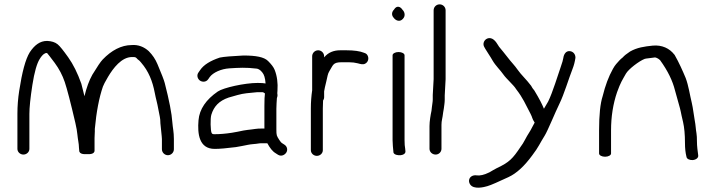

<svg xmlns="http://www.w3.org/2000/svg" viewBox="-20 -714 3277 882"><path d="M415.5 -107.8 415.6 -108.2V-122.1C422.7 -199.9 435.3 -265.6 452.8 -316.3C455.2 -323.3 463.1 -338.7 476 -360.5C500.1 -401.2 538.5 -452 586.5 -452C602.8 -452 602.9 -452 611.9 -442.2L613 -441L614.5 -440C618.8 -437.1 623.4 -432.9 627.8 -427.1L628.1 -426.7L628.4 -426.3C662.1 -387.6 680.8 -341.4 691 -287.2C696.3 -258.9 702.2 -242.3 707.4 -211.9C712.8 -180.5 716.8 -174 716.8 -148.5V-147.9L722.9 -88.1C723.5 -82.8 723.8 -78.9 723.8 -75.5V-28.5C723.8 -13.5 736.3 -1 751.3 -1C766.3 -1 778.8 -13.5 778.8 -28.5V-75.5C778.8 -108.2 773.4 -128.2 771.8 -151.3C769.2 -192.3 757.4 -252.6 736.7 -332.9C733.1 -346.8 722.1 -374.7 703.3 -419.4C693.7 -442.1 681.2 -461 663.4 -479C642.1 -498.5 615.3 -509.6 584.2 -507C537.3 -506.6 492.2 -482.9 451.5 -440.4C441.6 -430.1 427.1 -408.1 404.2 -370.7C389.3 -343.9 377.7 -312.2 368 -272.1C362.3 -295.3 355.9 -321.6 353.7 -329.2L353.6 -329.5L353.5 -329.8C336.4 -378.1 316.4 -418.4 293.3 -450.8C270.7 -482.4 255.9 -501.4 244.7 -510.6C232.7 -520.5 215.8 -525.2 196.8 -526L196.4 -526H196C163.4 -526 138.5 -506.5 117.1 -474.4L116.9 -474.1L116.7 -473.8C96.9 -441.6 81.5 -383 68.1 -296.3C62.7 -261.2 60 -226.3 60 -191.5V-30.1C60 -15.8 72.5 -4 87.5 -4C102.5 -4 115 -15.8 115 -30V-190.8C115 -219.4 119.5 -263.9 128.7 -323.6C137.9 -383 149.8 -423.1 162.1 -442.5C176.1 -465.9 188.4 -470.8 193 -470.5C196.2 -470.4 196.7 -469.8 196.8 -469.7C198.6 -467.9 211.6 -451.7 231.4 -425C251.5 -397.7 266.8 -368.6 277.4 -337.4C288 -306 304.4 -243 326.2 -149.3C331.2 -127.6 334.3 -109.7 335.5 -96C337.6 -73 342.6 -53.8 342.6 -37.5V-36.7L342.7 -36C343.5 -31.1 343.9 -26.6 343.9 -22.5C343.9 -2.9 373.2 -6 379.1 -6C384.9 -6 414.3 -2.9 414.3 -22.5V-79.5C414.3 -86.5 414.7 -96 415.5 -107.8Z M1063.1 -38.2 1063.8 -38.3 1092.2 -43.4C1113.4 -47.4 1125.3 -50.7 1143.9 -52.1C1164.3 -53.5 1169.2 -56 1181.1 -56H1208C1220 -34.2 1231.2 -18.9 1246.7 -9.8L1257.5 -2.9C1273.3 6.7 1289.6 -3.3 1295.9 -14.4C1302.2 -25.5 1299.8 -41.6 1285.6 -50.1L1274.5 -57.2L1274.3 -57.4C1273 -58.1 1268.3 -62.6 1262.7 -71.6C1250.8 -90.8 1249.6 -91 1249.6 -120.5V-214.5C1249.6 -228.6 1251.2 -250.6 1252 -263.2C1252.3 -267.2 1256.9 -271.8 1253.8 -285.5C1254.2 -288.9 1254.5 -292.7 1254.6 -298C1257 -332.1 1253 -364.8 1241.7 -393.1C1236.6 -405.9 1226.3 -418.9 1211.4 -433.8C1193.1 -452.1 1155.9 -459 1099.1 -459H1098.4L1097.8 -459C1046.5 -456.4 1008.8 -453.5 990.7 -449.7L990 -449.6L989.4 -449.4C946.5 -435.1 915.6 -416.4 899 -391.6L892.2 -381.8C881.7 -367.9 888 -351.4 898.3 -344C908.6 -336.6 926.7 -335.6 936.7 -350.4L943.5 -360.2C959.1 -381.1 996.3 -397.6 1033.1 -400C1076.9 -402.7 1108.2 -405 1159.6 -398.7C1165.3 -398 1175.3 -393.8 1184.7 -381.6L1185 -381L1185.5 -380.5C1192.8 -371.7 1198.1 -357 1200 -330.6C1192.3 -332 1180.5 -333 1163.8 -333C1103.3 -333 1005.7 -310.9 980.6 -293.7C927 -256.9 896.1 -212.7 891.9 -161.5C886.7 -99.8 894 -30 966.3 -30C989.3 -30 1019.7 -32.8 1063.1 -38.2ZM1194.6 -133C1194.6 -129.6 1194.6 -127.8 1194.7 -123.5H1182.3C1171.1 -123.5 1161.1 -123.1 1152.4 -121.7C1123.8 -117.1 1115.5 -118.8 1072.1 -109L1045.4 -104.2C1015.8 -99.6 990.5 -97.5 964.3 -97.5C956.4 -97.5 954 -99.5 952 -103.6C947 -113.6 945.5 -169.3 950.8 -186.9C962.4 -225 985.9 -250.7 1030.4 -265.9C1041.1 -269 1054.6 -272.8 1070.8 -277.4C1099 -285.6 1125.2 -287 1161.4 -290.5H1186.1C1187.6 -290.5 1191 -289.8 1197.1 -284.8C1195.4 -274.2 1194.6 -255.1 1194.6 -227Z M1414 -298.9C1410.2 -273.7 1408 -244.4 1408 -216.6V-24.1C1408 -9.8 1420.5 2 1435.5 2C1450.5 2 1463 -9.8 1463 -24V-215.8C1463 -227.6 1463.3 -238.7 1464 -249.2L1464 -249.5V-251.8C1466.2 -254.8 1469 -261.5 1469 -266.9V-294.4C1470.6 -304.3 1473.8 -319.7 1478.7 -338.8C1484.8 -363.2 1484.9 -374.3 1493.2 -387.4C1510.4 -414.5 1508.8 -428 1548.5 -428H1583C1597.7 -428 1611.1 -426.4 1623.3 -423.2C1636.6 -419.7 1646.8 -416.2 1657.1 -421.3C1672 -428.8 1675.1 -446.2 1669 -458.3C1665.9 -464.4 1662.5 -468.5 1651.8 -471.7C1633.4 -479.2 1606.1 -483 1571.7 -483H1542.5C1512.8 -483 1487.9 -472.8 1470.4 -452C1469.8 -451.3 1469.6 -451.1 1469 -450.3V-455.5C1469 -470.5 1456.5 -483 1441.5 -483C1426.5 -483 1414 -470.5 1414 -455.5Z M1783.4 -460V-70C1783.4 -61.3 1783.9 -52.4 1784.7 -43.2L1787.5 -13.5L1787.6 -13C1790.7 -3.1 1808 0.3 1820.6 -1C1832.1 -2.4 1844.6 -8.4 1842.3 -20.8L1841.3 -31.3L1841.2 -31.9C1839.5 -40 1838.4 -52.9 1838.4 -70V-460C1838.4 -468.2 1826 -475 1810.9 -475C1795.9 -475 1783.4 -468.2 1783.4 -460ZM1789.8 -669.7C1779.6 -659.6 1777.2 -644.4 1788.5 -632.3C1798.1 -619.2 1816.2 -611.8 1830.3 -626.8C1844.4 -640.9 1838.8 -659.8 1828.9 -669.2C1819.7 -683.7 1802.6 -691.1 1789.8 -669.7Z M2008 -30.5V-140.3C2008 -161.2 2012.5 -167.3 2015.9 -198.5L2018.9 -215.9L2018.9 -216.2C2020.1 -227.8 2023 -241.1 2023 -256V-275.9L2027 -350.1V-666.5C2027 -682.1 2014.5 -694 1999.5 -694C1984.5 -694 1972 -682.1 1972 -666.5V-350.7L1968 -277.5V-257C1968 -246.1 1965.4 -235.6 1964.1 -222.5L1962.1 -204.9C1958.1 -187.1 1953 -156.3 1953 -134.6V-30.5C1953 -15.5 1966.1 -4 1981 -4C1996.8 -4 2008 -16.6 2008 -30.5Z M2462.6 -249.1 2450.3 -271.6C2445.7 -280.2 2440.5 -288.9 2435 -297.7L2434.5 -298.5L2433.9 -299.2C2428.1 -305.9 2423.7 -312.4 2420.5 -318.8L2420.1 -319.7L2419.4 -320.5C2398.9 -348.1 2372.8 -371.8 2358.3 -393.1C2344.6 -413.3 2326.8 -430.5 2312.9 -449.3C2298.3 -469 2285.2 -483.2 2272.6 -499.3C2267.9 -505.1 2255.5 -533.2 2235.5 -538.1C2219 -542.2 2204.6 -530.9 2201.6 -516.8C2200.3 -510.9 2201.2 -503.8 2204.6 -498.2L2209.5 -489.4C2220.9 -469.8 2231.1 -456.9 2242.6 -436.2C2256.8 -411.8 2278.9 -391.4 2292.2 -372C2305.9 -352 2340.8 -322.1 2350.4 -305.3L2350.8 -304.6L2351.3 -304C2382.7 -263.6 2393.8 -235.4 2417.1 -191.3C2426.6 -173.4 2422.7 -171.4 2436.1 -150.8C2428.1 -137.6 2420.1 -119 2411.6 -106.3C2396.6 -84 2385.8 -57.2 2371.9 -40.2L2371.6 -39.8L2371.3 -39.3C2335.3 14.8 2319.3 31.7 2262.7 58.1C2249.6 65.3 2240.9 69.8 2228.3 77.6C2204 89.6 2183.9 93.9 2169.7 91.6C2153.6 89.1 2137.3 96.9 2134.8 113.1C2133.8 119.9 2135.6 126.8 2139.4 132.7C2155.8 158.5 2205 145.2 2218.3 141.3C2237.6 135.7 2267.4 121.8 2315.5 99.7C2353.7 82.1 2389.2 48.5 2425.1 -0.4C2453.9 -37.7 2460.8 -57.3 2482.2 -91C2496 -112.8 2530.9 -199 2549.7 -237C2570.9 -279.8 2593.2 -354.8 2610.6 -398.8C2616.4 -413.4 2620.6 -429.7 2623.3 -447.7L2623.4 -448.6V-449.5C2623.4 -464.1 2614.3 -476.5 2599.3 -478.9C2579.4 -481.9 2569.9 -464 2567.7 -447.4C2566.7 -440.1 2562.8 -425.8 2555.8 -406.3C2543.9 -372.8 2518.5 -288.2 2498.1 -247.6L2478.7 -214.5C2474 -224.9 2469.5 -236.6 2462.6 -249.1Z M2759.5 6C2774.5 6 2787 -0.8 2787 -9V-115C2787 -178.1 2796.3 -236.7 2814.7 -290.6C2831.6 -337.3 2837.7 -344 2855.4 -375.8C2867.7 -396.7 2915.2 -433.2 2941.8 -443.6C2948.3 -445.8 2966 -446.5 2988.8 -450.2C2992.7 -449.8 3002 -447.1 3012.1 -437.8C3048.3 -388.1 3069.9 -342 3080.5 -299.7C3084.9 -282.8 3090.1 -264 3096.2 -243.3C3110.2 -195.4 3105 -206.1 3117.9 -153C3123.6 -128.1 3126.6 -96.1 3126.6 -57C3126.6 -33.1 3128.7 -12.9 3133.6 6.7C3135 16.7 3149 22.1 3162 21.3C3176 20.3 3189.8 11.7 3187.3 -1.2C3185 -18.7 3181.6 -42.4 3181.6 -64.2C3181.6 -80.3 3181 -92.6 3179.4 -102C3175.8 -121.7 3176.1 -137.4 3171.2 -162.5C3166 -190.4 3164.4 -213.7 3157.8 -241.9C3149.1 -277.2 3143.1 -320.5 3129.9 -355.5C3115.3 -390.1 3100.5 -424.1 3078.4 -463L3078.2 -462.6L3077.9 -463C3056 -491.6 3021.1 -508.6 2978.1 -504.4C2939.7 -500.4 2906.9 -495.8 2874.4 -477.4C2857.7 -466.3 2847.7 -458.3 2840.8 -450.3C2835 -445.8 2829.7 -441.1 2825 -436C2814.7 -424 2806.1 -417 2795.6 -397.6C2775.6 -362 2760.4 -320.7 2748.5 -272.4C2737.5 -239 2732 -186.1 2732 -115V-9C2732 -0.8 2744.5 6 2759.5 6Z"/></svg>

Font: MewTooHand
Style: BdWide
Weight: 400
Designer: Mew Too, Robert Jablonski
Version: Version 0.77